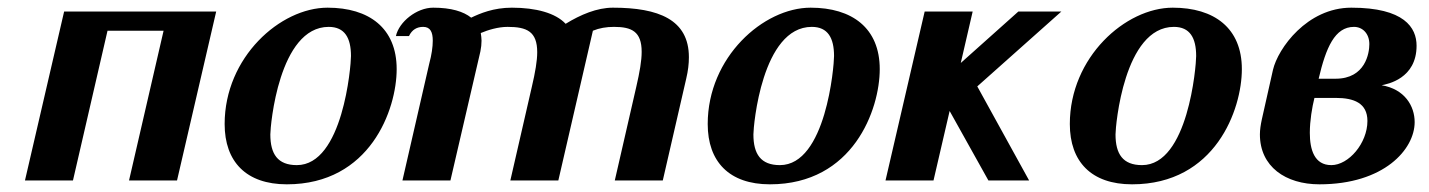

<svg xmlns="http://www.w3.org/2000/svg" viewBox="-20 -470 3721 500"><path d="M543 -440H147L45 0H170L260 -390H406L316 0H441Z M894 -324C894 -298 873 -40 753 -40C703 -40 684 -69 684 -120C684 -142 706 -400 836 -400C878 -400 894 -371 894 -324ZM1013 -290C1013 -397 941 -450 833 -450C710 -450 565 -321 565 -147C565 -49 621 10 727 10C944 10 1013 -185 1013 -290Z M1153 0 1231 -336C1233 -346 1234 -355 1234 -364C1234 -371 1233 -377 1232 -384C1251 -392 1277 -400 1302 -400C1352 -400 1379 -388 1379 -334C1379 -312 1374 -282 1365 -244L1309 0H1434L1524 -390C1541 -397 1559 -400 1579 -400C1625 -400 1651 -388 1651 -335C1651 -312 1646 -283 1637 -244L1581 0H1706L1767 -265C1772 -286 1774 -304 1774 -321C1774 -419 1695 -450 1576 -450C1535 -450 1492 -432 1453 -408C1427 -436 1376 -450 1313 -450C1265 -450 1230 -435 1207 -424C1187 -440 1155 -450 1108 -450C1065 -450 1019 -413 1011 -376H1045C1053 -393 1066 -400 1082 -400C1101 -400 1107 -386 1107 -364C1107 -348 1104 -327 1098 -305L1028 0Z M2152 -324C2152 -298 2131 -40 2011 -40C1961 -40 1942 -69 1942 -120C1942 -142 1964 -400 2094 -400C2136 -400 2152 -371 2152 -324ZM2271 -290C2271 -397 2199 -450 2091 -450C1968 -450 1823 -321 1823 -147C1823 -49 1879 10 1985 10C2202 10 2271 -185 2271 -290Z M2482 -306 2513 -440H2388L2286 0H2411L2453 -181L2554 0H2660L2525 -245L2744 -440H2632Z M3095 -324C3095 -298 3074 -40 2954 -40C2904 -40 2885 -69 2885 -120C2885 -142 2907 -400 3037 -400C3079 -400 3095 -371 3095 -324ZM3214 -290C3214 -397 3142 -450 3034 -450C2911 -450 2766 -321 2766 -147C2766 -49 2822 10 2928 10C3145 10 3214 -185 3214 -290Z M3664 -152C3664 -194 3638 -238 3578 -248C3593 -251 3669 -265 3669 -351C3669 -398 3637 -450 3499 -450C3384 -450 3308 -344 3295 -288L3266 -159C3263 -145 3261 -132 3261 -120C3261 -36 3328 10 3416 10C3584 10 3664 -81 3664 -152ZM3447 -40C3403 -40 3391 -80 3391 -124C3391 -156 3397 -191 3403 -215H3459C3505 -215 3541 -202 3541 -155C3541 -97 3492 -40 3447 -40ZM3414 -265C3433 -346 3456 -400 3506 -400C3528 -400 3546 -383 3546 -355C3546 -332 3536 -265 3458 -265Z"/></svg>

Font: Pfennig
Style: BoldItalic
Weight: 700
Italic angle: -13°
Version: Version 20100423